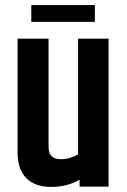

<svg xmlns="http://www.w3.org/2000/svg" viewBox="-20 -734 501 755"><path d="M103 -714H353V-648H103ZM287 -582H407V0H293V-27Q244 1 180.5 1Q117 1 83 -34Q49 -69 49 -135V-582H171V-156Q171 -108 219 -108Q254 -108 287 -127Z"/></svg>

Font: Khand SemiBold
Style: Regular
Weight: 600
Designer: Devanagari: Sanchit Sawaria, Jyotish Sonowal; Latin: Satya Rajpurohit
Foundry: Indian Type Foundry
Version: Version 1.101;PS 1.0;hotconv 1.0.78;makeotf.lib2.5.61930; tt